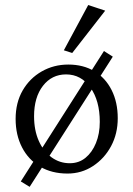

<svg xmlns="http://www.w3.org/2000/svg" viewBox="-20 -681 529 762"><path d="M248 7.8Q185.5 7.8 139.2 -19.5Q92.8 -46.9 67.4 -96.2Q42 -145.5 42 -209Q42 -273.4 69.8 -321.8Q97.7 -370.1 145.5 -397.5Q193.4 -424.8 251 -424.8Q310.5 -424.8 354.5 -398.4Q398.4 -372.1 422.9 -323.7Q447.3 -275.4 447.3 -211.9Q447.3 -150.4 420.9 -101.1Q394.5 -51.8 349.1 -22Q303.7 7.8 248 7.8ZM256.8 -33.2Q293 -33.2 319.3 -54.7Q345.7 -76.2 360.8 -113.3Q376 -150.4 376 -197.3Q376 -281.2 338.9 -333.5Q301.8 -385.7 242.2 -385.7Q185.5 -385.7 150.4 -340.3Q115.2 -294.9 115.2 -219.7Q115.2 -164.1 133.8 -122.1Q152.3 -80.1 184.6 -56.6Q216.8 -33.2 256.8 -33.2ZM97.7 60.5 62.5 39.1 392.6 -478.5 427.7 -456.1ZM266.6 -470.7 233.4 -481.4 330.1 -661.1 397.5 -638.7Z"/></svg>

Font: Crimson Pro Light
Style: Regular
Weight: 300
Designer: Jacques Le Bailly
Foundry: Baron von Fonthausen
Version: Version 1.003